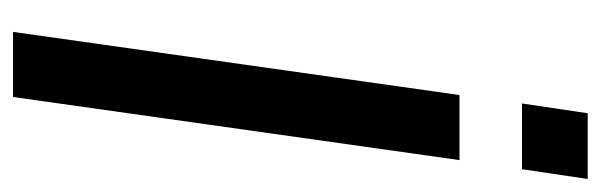

<svg xmlns="http://www.w3.org/2000/svg" viewBox="-334 -589 923 295"><g transform="rotate(90 127.5 -441.5)"><path d="M126 -686H226L129 0H29ZM154 -883H255L240 -782H139Z"/></g></svg>

Font: Archivo Narrow Medium
Style: Italic
Weight: 500
Italic angle: -8°
Designer: Hector Gatti
Foundry: Omnibus-Type
Version: Version 2.001